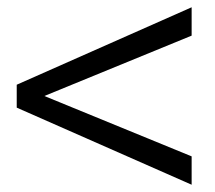

<svg xmlns="http://www.w3.org/2000/svg" viewBox="-20 -516 590 528"><path d="M507 -8 26 -220V-283L507 -496V-418L102 -252L507 -86Z"/></svg>

Font: Questrial
Style: Regular
Weight: 400
Designer: Joe Prince
Foundry: Joe Prince
Version: Version 1.002